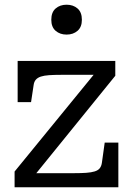

<svg xmlns="http://www.w3.org/2000/svg" viewBox="-20 -796 556 816"><path d="M123 -46 112 -60H295Q325 -60 346.5 -61.5Q368 -63 382.5 -67.5Q397 -72 404 -81Q411 -90 413 -104L425 -190H483V0H42V-67L386 -488L401 -478H241Q210 -478 188.5 -476.5Q167 -475 153.5 -470.5Q140 -466 132.5 -457.5Q125 -449 123 -435L112 -362H55V-537H470V-474ZM263 -649Q235 -649 216.5 -665Q198 -681 198 -712Q198 -744 216.5 -760Q235 -776 263 -776Q291 -776 309.5 -760Q328 -744 328 -712Q328 -681 309.5 -665Q291 -649 263 -649Z"/></svg>

Font: Roboto Serif
Style: Regular
Weight: 400
Designer: Greg Gazdowicz
Foundry: Commercial Type
Version: Version 1.008